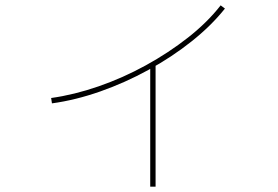

<svg xmlns="http://www.w3.org/2000/svg" viewBox="-20 -641 1040 717"><path d="M171 -275Q257 -287 348 -318.5Q439 -350 524.5 -397Q610 -444 682.5 -501Q755 -558 804 -621L820 -609Q769 -545 695.5 -486.5Q622 -428 534.5 -380Q447 -332 354.5 -299.5Q262 -267 174 -255ZM541 56V-401H561V56Z"/></svg>

Font: M PLUS 1 Code Thin
Style: Regular
Weight: 250
Designer: Coji Morishita
Foundry: UNDERFOREST DESIGN
Version: Version 1.002